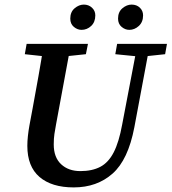

<svg xmlns="http://www.w3.org/2000/svg" viewBox="-20 -801 747 836"><path d="M99 -166Q99 -186 101.5 -209Q104 -232 108 -254L122 -329Q135 -399 147.5 -469.5Q160 -540 171 -610H289L224 -259Q220 -238 217 -218Q214 -198 214 -172Q214 -116 246 -86Q278 -56 330 -56Q381 -56 416.5 -74.5Q452 -93 475 -137.5Q498 -182 512 -259L579 -610H633L565 -247Q538 -105 470 -45Q402 15 301 15Q205 15 152 -30.5Q99 -76 99 -166ZM88 -565 96 -610H363L354 -565L230 -552H208ZM482 -565 490 -610H707L699 -565L605 -555H583ZM335 -671Q317 -671 301.5 -684Q286 -697 286 -720Q286 -749 305 -765Q324 -781 345 -781Q366 -781 380.5 -767.5Q395 -754 395 -734Q395 -705 377 -688Q359 -671 335 -671ZM543 -671Q525 -671 509.5 -684Q494 -697 494 -720Q494 -749 513 -765Q532 -781 553 -781Q575 -781 589 -767.5Q603 -754 603 -734Q603 -705 584.5 -688Q566 -671 543 -671Z"/></svg>

Font: Lisu Bosa ExtraBold
Style: Italic
Weight: 800
Italic angle: -19°
Designer: David Morse, Annie Olsen, Victor Gaultney, Frank Grießhammer (Latin)
Foundry: SIL International
Version: Version 2.000